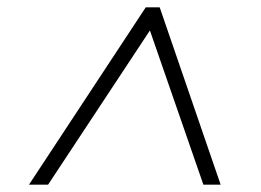

<svg xmlns="http://www.w3.org/2000/svg" viewBox="-20 -648 711 523"><path d="M59 -145 377 -628H415L581 -145H534L388 -566H389L111 -145Z"/></svg>

Font: Nunito Sans 7pt SemiExpanded ExtraLight
Style: Italic
Weight: 250
Width: 6
Italic angle: -9°
Designer: Vernon Adams
Foundry: Vernon Adams
Version: Version 3.101;gftools[0.9.27]